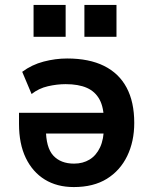

<svg xmlns="http://www.w3.org/2000/svg" viewBox="-20 -748 622 778"><path d="M279 10Q211 10 161.5 -20.5Q112 -51 84.5 -108Q57 -165 57 -246V-291H421V-207H153L166 -226Q166 -150 196 -117.5Q226 -85 280 -85Q316 -85 343 -101.5Q370 -118 385.5 -151Q401 -184 401 -234V-258Q401 -312 383.5 -344.5Q366 -377 332 -392Q298 -407 246 -407Q211 -407 174 -398.5Q137 -390 108 -367L70 -457Q109 -486 157 -498.5Q205 -511 252 -511Q341 -511 401.5 -481Q462 -451 493 -393Q524 -335 524 -250Q524 -175 495.5 -116Q467 -57 413 -23.5Q359 10 279 10ZM322 -599V-728H452V-599ZM116 -599V-728H246V-599Z"/></svg>

Font: Nunito Sans 7pt SemiCondensed
Style: Bold
Weight: 700
Width: 4
Designer: Vernon Adams
Foundry: Vernon Adams
Version: Version 3.101;gftools[0.9.27]